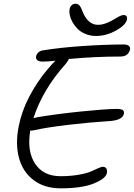

<svg xmlns="http://www.w3.org/2000/svg" viewBox="-20 -983 721 1035"><path d="M498 -789.1Q466.3 -789.1 439.9 -800.3Q413.6 -811.5 397.2 -828.4Q380.9 -845.2 370.1 -865Q359.4 -884.8 356 -902.6Q352.5 -920.4 355 -933.1Q357.4 -946.3 366 -954.6Q374.5 -962.9 387.2 -962.9Q392.1 -962.9 396.2 -961.7Q400.4 -960.4 404.1 -957.3Q407.7 -954.1 409.9 -951.9Q412.1 -949.7 414.8 -944.1Q417.5 -938.5 418.7 -936.3Q419.9 -934.1 422.6 -927.2Q425.3 -920.4 425.8 -918.9Q454.6 -849.1 508.8 -849.1Q541.5 -849.1 583 -872.1Q589.4 -875.5 600.8 -882.3Q612.3 -889.2 618.4 -892.6Q624.5 -896 632.3 -898.9Q640.1 -901.9 646 -901.9Q657.2 -901.9 661.9 -895.5Q666.5 -889.2 665 -879.9Q659.2 -848.1 605.7 -818.6Q552.2 -789.1 498 -789.1ZM307.1 32.2Q219.2 32.2 160.6 -12.5Q102.1 -57.1 82 -133.1Q62 -209 81.1 -303.2Q96.7 -383.3 137.5 -461.4Q178.2 -539.6 231.9 -604Q266.6 -645 278.8 -655.8Q235.8 -650.9 210 -650.9Q189.9 -650.9 180.9 -658.7Q171.9 -666.5 174.8 -680.2Q176.3 -689.9 185.3 -699Q194.3 -708 208 -710.9Q302.2 -726.6 425.3 -734.9Q548.3 -743.2 647 -743.2Q665.5 -743.2 674.1 -736.1Q682.6 -729 681.2 -717.8Q672.9 -678.2 627.9 -678.2Q490.7 -678.2 351.1 -665Q348.6 -656.7 333 -637.2Q210.4 -500.5 160.2 -346.2Q163.1 -347.2 187 -352.1Q291 -369.1 417.7 -382.1Q544.4 -395 606.9 -396Q632.8 -396 641.6 -389.6Q650.4 -383.3 647.9 -370.1Q640.6 -334 566.9 -330.1Q464.8 -323.7 348.4 -310.1Q231.9 -296.4 163.1 -280.8Q155.3 -278.8 143.1 -278.8Q124.5 -168 169.2 -100.6Q213.9 -33.2 306.2 -33.2Q359.4 -33.2 403.8 -41Q448.2 -48.8 470.2 -58.6Q492.2 -68.4 509.5 -76.2Q526.9 -84 532.2 -84Q561.5 -84 556.2 -49.8Q549.8 -20 485.6 6.1Q421.4 32.2 307.1 32.2Z"/></svg>

Font: Shantell Sans Irregular
Style: Italic
Weight: 300
Italic angle: -11.31°
Designer: Stephen Nixon, Anya Danilova, Shantell Martin
Foundry: Arrow Type
Version: Version 1.006;[9816181b4]